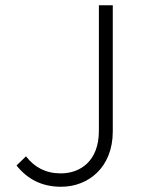

<svg xmlns="http://www.w3.org/2000/svg" viewBox="-20 -702 536 732"><path d="M213 10C317 10 410 -64 410 -201V-682H357V-203C357 -88 286 -41 212 -41C154 -41 112 -64 79 -106L43 -71C84 -20 138 10 213 10Z"/></svg>

Font: MV Cash ExtraLight
Style: Regular
Weight: 200
Designer: Rodrigo Fuenzalida
Foundry: fragTYPE
Version: Version 1.100;Glyphs 3.1.2 (3151)